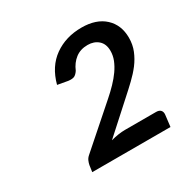

<svg xmlns="http://www.w3.org/2000/svg" viewBox="-97 -904 529 541"><g transform="rotate(-30 167.5 -634.0)"><path d="M296.5 -507Q306.5 -507 311.2 -501.8Q316 -496.5 315 -487.5L310.5 -450H56L59 -471Q60 -477 63 -484Q66 -491 72.5 -496.5L197.5 -606.5Q213 -620 226.5 -634Q240 -648 250 -662.2Q260 -676.5 265.8 -691Q271.5 -705.5 271.5 -720.5Q271.5 -743 258 -755Q244.5 -767 223.5 -767Q200 -767 183.8 -754.5Q167.5 -742 158.5 -720.5Q152.5 -711.5 146 -708.2Q139.5 -705 126.5 -706.5L93 -712.5Q107 -765 144.5 -791.5Q182 -818 233 -818Q281 -818 308 -793Q335 -768 335 -726.5Q335 -704 327.2 -685Q319.5 -666 306.8 -649.2Q294 -632.5 277.5 -616.8Q261 -601 243 -585L149 -500Q174.5 -507 195.5 -507Z"/></g></svg>

Font: Lato 2
Style: Italic
Weight: 400
Italic angle: -7°
Designer: Lukasz Dziedzic with Adam Twardoch and Botio Nikoltchev
Foundry: tyPoland Lukasz Dziedzic
Version: Version 2.015; 2015-08-06; http://www.latofonts.com/